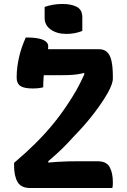

<svg xmlns="http://www.w3.org/2000/svg" viewBox="-20 -948 640 968"><path d="M546 0H133Q86 0 68.5 -30.5Q51 -61 51 -113V-127Q108 -175 156 -222.5Q204 -270 245 -319.5Q286 -369 322 -424Q333 -441 344 -458Q355 -475 365 -493Q375 -511 384 -529Q393 -547 402 -566.5Q411 -586 419 -605L407 -537L403 -609L433 -587Q409 -581 388 -576.5Q367 -572 344.5 -570.5Q322 -569 294 -569H172Q150 -569 135.5 -582Q121 -595 114 -616Q107 -637 106 -659Q105 -681 111 -700H478Q504 -700 519.5 -686Q535 -672 542 -641Q549 -610 549 -560V-552Q549 -525 522 -477.5Q495 -430 451 -373Q407 -316 353 -261Q338 -244 323 -228.5Q308 -213 293 -198Q278 -183 262 -169Q246 -155 230.5 -141.5Q215 -128 199 -115L223 -162L224 -108L195 -126Q237 -130 269 -132Q301 -134 326.5 -134.5Q352 -135 376 -135H472Q517 -135 533 -105.5Q549 -76 549 -29Q549 -20 548.5 -13Q548 -6 546 0ZM198 -508Q188 -505 174.5 -503.5Q161 -502 146 -502Q117 -502 98.5 -507.5Q80 -513 72 -525.5Q64 -538 64 -558Q64 -586 67.5 -612Q71 -638 77 -663.5Q83 -689 91.5 -713Q100 -737 110 -759Q152 -759 176.5 -753.5Q201 -748 212.5 -737.5Q224 -727 223 -713Q223 -686 217 -658Q211 -630 204.5 -594.5Q198 -559 198 -508ZM205 -913Q213 -916 224 -919Q235 -922 246.5 -924Q258 -926 270.5 -927Q283 -928 295 -928Q339 -928 367 -913.5Q395 -899 395 -861V-792Q387 -789 377.5 -786Q368 -783 357.5 -781Q347 -779 336.5 -778Q326 -777 315 -777Q267 -777 236 -799Q205 -821 205 -857Z"/></svg>

Font: Recursive Monospace Casual
Style: Bold
Weight: 700
Version: Version 1.047